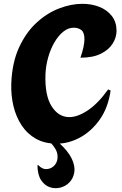

<svg xmlns="http://www.w3.org/2000/svg" viewBox="-20 -746 639 1005"><path d="M277 6Q214 6 168.5 -19.5Q123 -45 93.5 -89.5Q64 -134 50.5 -190.5Q37 -247 39 -308Q43 -417 79 -496Q115 -575 170 -626Q225 -677 288.5 -701.5Q352 -726 411 -726Q461 -726 501.5 -709.5Q542 -693 566 -661.5Q590 -630 590 -585Q590 -550 569.5 -517.5Q549 -485 507.5 -464.5Q466 -444 401 -444Q412 -476 417 -500Q422 -524 422 -541Q422 -576 406 -588.5Q390 -601 366 -601Q337 -601 311 -580Q285 -559 264.5 -523.5Q244 -488 232 -445Q220 -402 218 -358Q214 -247 250 -190Q286 -133 343 -133Q387 -133 440.5 -169Q494 -205 546 -278L559 -272Q546 -182 502 -120Q458 -58 398.5 -26Q339 6 277 6ZM176 120 180 118Q201 141 226 139Q251 137 267.5 117Q284 97 281 66Q278 35 244 0H287Q337 45 355.5 84.5Q374 124 369 155.5Q364 187 344 208Q324 229 296 236Q268 243 241 234Q214 225 195.5 197.5Q177 170 176 120Z"/></svg>

Font: Agbalumo
Style: Regular
Weight: 400
Designer: Raphael Alegbeleye
Foundry: Sorkin Type Co.
Version: Version 1.000; ttfautohint (v1.8.4)